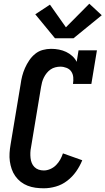

<svg xmlns="http://www.w3.org/2000/svg" viewBox="-20 -1006 568 1034"><path d="M216 8Q193 8 171 5Q149 2 128.5 -6Q108 -14 91.5 -27Q75 -40 62.5 -57.5Q50 -75 43 -95.5Q36 -116 33 -137.5Q30 -159 31.5 -182Q33 -205 37 -228L91 -552Q94 -575 99.5 -596.5Q105 -618 114.5 -639.5Q124 -661 137.5 -681Q151 -701 169.5 -716Q188 -731 210.5 -737Q233 -743 255 -743Q277 -743 297.5 -739Q318 -735 336 -726.5Q354 -718 369 -704.5Q384 -691 393 -673L403 -735H502L472 -554H373Q376 -572 374.5 -589.5Q373 -607 364 -620.5Q355 -634 338.5 -640.5Q322 -647 305 -647Q292 -647 278 -643.5Q264 -640 252.5 -632Q241 -624 232 -613Q223 -602 216.5 -589Q210 -576 206.5 -563Q203 -550 201 -537L147 -212Q144 -198 143.5 -183.5Q143 -169 144.5 -155Q146 -141 151 -128.5Q156 -116 165.5 -106.5Q175 -97 188 -92.5Q201 -88 216 -88Q233 -88 250.5 -95.5Q268 -103 281.5 -116.5Q295 -130 304 -146Q313 -162 319 -180L423 -143Q410 -111 390 -82.5Q370 -54 342 -32.5Q314 -11 281 -1.5Q248 8 216 8ZM276 -800 170 -929 249 -981 335 -859 461 -986 528 -924 376 -800Z"/></svg>

Font: Iosevka Slab
Style: Bold Italic
Weight: 700
Italic angle: -9°
Monospace: yes
Designer: Belleve Invis
Foundry: Belleve Invis
Version: Version 11.1.0; ttfautohint (v1.8.3)